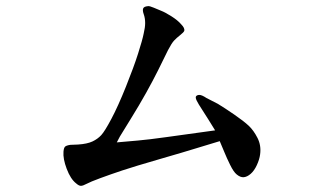

<svg xmlns="http://www.w3.org/2000/svg" viewBox="-20 -644 1040 623"><path d="M359 -182Q393 -185 427.5 -188Q462 -191 519 -199L678 -221Q666 -240 656 -256.5Q646 -273 635 -289.5Q624 -306 618.5 -317Q613 -328 616.5 -332Q620 -336 627 -336Q635 -336 650 -326L687 -307Q710 -293 740.5 -272Q771 -251 787 -236Q803 -221 815.5 -196.5Q828 -172 824 -143Q822 -127 813.5 -108.5Q805 -90 793.5 -80Q782 -70 771 -69Q760 -68 748 -78Q738 -86 726.5 -109.5Q715 -133 709 -148L693 -186Q649 -173 615.5 -162.5Q582 -152 499 -128Q416 -104 377 -91Q338 -78 305.5 -66Q273 -54 261 -47.5Q249 -41 242.5 -41Q236 -41 227 -49Q209 -63 196.5 -96Q184 -129 186 -152Q187 -164 191 -168Q195 -172 208 -174L233 -175Q263 -177 280 -185Q297 -193 308.5 -205.5Q320 -218 341.5 -258.5Q363 -299 388.5 -362.5Q414 -426 428 -470Q442 -514 446 -534Q451 -555 451 -569Q451 -585 446.5 -597.5Q442 -610 444.5 -616.5Q447 -623 460 -624Q465 -625 479 -619L503 -609Q516 -604 536.5 -591Q557 -578 568 -565Q580 -553 578 -544Q576 -539 564.5 -530Q553 -521 545 -512.5Q537 -504 525 -481L493 -416Q476 -382 454 -342.5Q432 -303 403.5 -257Q375 -211 369 -201L359 -182Z"/></svg>

Font: ChillKai
Style: Regular
Weight: 400
Designer: ChillType
Foundry: 寒蝉字型
Version: Version 2.000